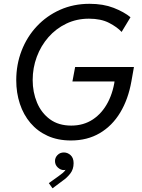

<svg xmlns="http://www.w3.org/2000/svg" viewBox="-20 -748 766 1033"><path d="M361.8 7.8Q291 7.8 236.3 -17.1Q181.6 -42 144 -86.2Q106.4 -130.4 86.9 -189.5Q67.4 -248.5 67.4 -316.4Q67.4 -400.9 96.2 -475.3Q125 -549.8 178 -606.4Q231 -663.1 303.2 -695.3Q375.5 -727.5 461.9 -727.5Q535.6 -727.5 591.3 -705.8Q647 -684.1 682.1 -655.3L634.3 -576.2Q610.8 -602.1 567.1 -624.8Q523.4 -647.5 458.5 -647.5Q392.1 -647.5 336.7 -620.8Q281.2 -594.2 240.7 -548.1Q200.2 -502 178 -442.4Q155.8 -382.8 155.8 -317.4Q155.8 -252 179.2 -196Q202.6 -140.1 248.8 -106.2Q294.9 -72.3 363.3 -72.3Q429.7 -72.3 479.7 -105.5Q529.8 -138.7 560.8 -198.2Q591.8 -257.8 600.1 -336.9L638.2 -309.6H369.6L384.3 -387.7H700.7L687 -310.5Q669.9 -213.9 626.7 -142.3Q583.5 -70.8 516.6 -31.5Q449.7 7.8 361.8 7.8ZM262.7 265.1 242.7 237.3 295.9 199.2Q306.6 191.4 316.9 183.1Q327.1 174.8 333.7 164.3Q340.3 153.8 339.8 141.1H351.6Q350.1 150.9 343.5 158.9Q336.9 167 322.8 167Q306.2 167 291 153.1Q275.9 139.2 275.9 118.2Q275.9 100.1 289.3 86.2Q302.7 72.3 323.7 72.3Q343.8 72.3 359.9 86.9Q376 101.6 376 129.9Q376 163.1 357.9 186Q339.8 209 318.8 223.1Z"/></svg>

Font: Reddit Sans
Style: Italic
Weight: 400
Italic angle: -11.25°
Designer: Stephen Hutchings
Version: Version 1.013